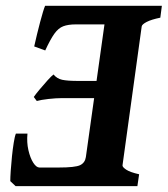

<svg xmlns="http://www.w3.org/2000/svg" viewBox="-20 -635 572 655"><path d="M96.7 -476.6Q106 -518.6 116.9 -559.8Q127.9 -601.1 133.8 -615.2H532.2L526.9 -574.7Q496.1 -568.4 480.2 -560.1Q464.4 -551.8 463.4 -544.9L397.9 -70.8Q397.5 -64.9 410.6 -56.2Q423.8 -47.4 454.6 -40.5L448.7 0H33.2L15.1 -17.1Q15.1 -29.8 16.6 -52.7Q18.1 -75.7 20.8 -101.3Q23.4 -127 26.9 -148.4Q30.3 -169.9 34.2 -179.2H73.7Q70.8 -149.4 76.9 -122.8Q83 -96.2 93.5 -79.8Q104 -63.5 114.7 -63.5H179.7Q236.3 -63.5 253.2 -71.5Q270 -79.6 272.9 -99.1L336.4 -551.8H239.3Q212.4 -551.8 195.8 -545.4Q179.2 -539.1 165.5 -520Q151.9 -501 134.3 -462.9ZM95.2 -304.2Q101.6 -313.5 115 -329.6Q128.4 -345.7 142.1 -360.8Q155.8 -376 162.6 -380.9Q174.3 -366.7 192.1 -362.8Q210 -358.9 247.1 -358.9H337.9L318.4 -300.3H191.9Q171.4 -300.3 145.5 -297.4Q119.6 -294.4 105.5 -290.5Z"/></svg>

Font: Gentium Book Plus
Style: Bold Italic
Weight: 700
Italic angle: -8°
Designer: Victor Gaultney, Annie Olsen, Iska Routamaa, Becca Hirsbrunner
Foundry: SIL International
Version: Version 6.101